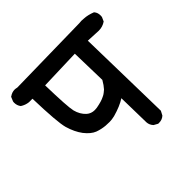

<svg xmlns="http://www.w3.org/2000/svg" viewBox="-157 -703 795 795"><g transform="rotate(-45 240.5 -305.0)"><path d="M481.4 -501Q462.9 -488.3 440.4 -488.3Q433.6 -488.3 378.9 -491.2L387.7 -72.3L377.9 -53.7Q365.2 -42 347.7 -42Q345.7 -42 341.8 -42L324.2 -51.8Q312.5 -64.5 311.5 -80.1L308.6 -224.6Q280.3 -206.1 234.4 -193.4Q217.8 -189.5 205.1 -189.5Q192.4 -189.5 181.6 -190.4Q159.2 -192.4 137.7 -200.2Q115.2 -209 93.8 -236.3Q73.2 -263.7 61.5 -303.7Q50.8 -341.8 46.9 -483.4H26.4Q7.8 -485.4 -8.8 -496.1Q-18.6 -508.8 -18.6 -525.4Q-18.6 -531.2 -17.6 -533.2L-9.8 -551.8L-7.8 -552.7Q5.9 -562.5 21.5 -562.5Q26.4 -562.5 35.2 -560.5Q35.2 -560.5 405.3 -567.4Q412.1 -568.4 418.5 -568.4Q424.8 -568.4 433.6 -567.4Q454.1 -566.4 479.5 -556.6L481.4 -554.7Q490.2 -543.9 490.2 -528.3Q490.2 -521.5 489.3 -518.6ZM196.3 -267.6Q202.1 -267.6 209 -268.6Q241.2 -274.4 257.8 -283.2Q266.6 -287.1 272.5 -292Q279.3 -297.9 283.2 -300.8Q294.9 -313.5 306.6 -334L302.7 -491.2L123 -485.4Q126 -356.4 132.8 -329.1Q140.6 -298.8 161.1 -280.3Q175.8 -267.6 196.3 -267.6Z"/></g></svg>

Font: JasonHandwriting2
Style: SemiBold
Weight: 600
Version: Version 1.04.7